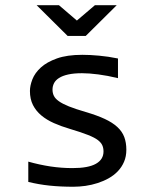

<svg xmlns="http://www.w3.org/2000/svg" viewBox="-20 -710 590 739"><path d="M466.3 -133.8C466.3 -152 463.6 -168.3 458.3 -182.6C452.9 -196.9 444 -209.8 431.6 -221.2C419.3 -232.6 403.2 -242.9 383.3 -252.2C363.4 -261.5 339 -270.3 310.1 -278.8C283.4 -286.6 261.7 -293.9 245.1 -300.5C228.5 -307.2 215.6 -313.9 206.3 -320.6C197 -327.2 190.7 -334.1 187.3 -341.3C183.8 -348.5 182.1 -356.4 182.1 -365.2C182.1 -374 184.1 -382.2 188 -389.9C191.9 -397.5 198.3 -404.2 207.3 -409.9C216.2 -415.6 227.9 -420.1 242.4 -423.3C256.9 -426.6 274.7 -428.2 295.9 -428.2C313.5 -428.2 334.2 -426.7 358.2 -423.6C382.1 -420.5 407.4 -415.7 434.1 -409.2V-484.9C408.7 -490.1 384.3 -493.7 360.8 -495.8C337.4 -498 316.1 -499 296.9 -499C257.8 -499 225.3 -494.4 199.2 -485.1C173.2 -475.8 152.5 -464.2 137.2 -450.2C121.9 -436.2 111.1 -421.1 104.7 -404.8C98.4 -388.5 95.2 -373.5 95.2 -359.9C95.2 -339 99.1 -321 106.9 -305.7C114.7 -290.4 125.5 -277 139.2 -265.6C152.8 -254.2 169 -244.4 187.7 -236.1C206.5 -227.8 226.9 -220.4 249 -213.9C278.6 -205.1 302 -197.3 319.1 -190.4C336.2 -183.6 348.8 -177 356.9 -170.7C365.1 -164.3 370.7 -157.6 373.8 -150.6C376.9 -143.6 378.4 -135.7 378.4 -127C378.4 -106.4 368.7 -90.7 349.1 -79.6C329.6 -68.5 299.5 -63 258.8 -63C230.8 -63 202.6 -65.1 174.3 -69.3C146 -73.6 117.5 -79.8 88.9 -87.9V-9.8C115.6 -3.3 142.8 1.5 170.7 4.4C198.5 7.3 229 8.8 262.2 8.8C277.5 8.8 293.1 7.6 309.1 5.4C325 3.1 340.6 -0.5 355.7 -5.4C370.8 -10.3 385.1 -16.4 398.4 -23.9C411.8 -31.4 423.5 -40.4 433.6 -51C443.7 -61.6 451.7 -73.7 457.5 -87.4C463.4 -101.1 466.3 -116.5 466.3 -133.8ZM240.2 -571.8H310.1L429.2 -689.9H345.2L275.9 -630.9L207 -689.9H121.1ZM0 -490.2Z"/></svg>

Font: CodeNewRoman Nerd Font Mono
Style: Regular
Weight: 400
Monospace: yes
Designer: Sam Radian
Foundry: Code New Roman
Version: Version 2.00 November 29, 2014;Nerd Fonts 3.2.1